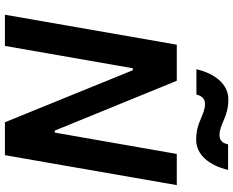

<svg xmlns="http://www.w3.org/2000/svg" viewBox="-104 -846 950 782"><g transform="rotate(90 371.0 -455.0)"><path d="M40 0H167L258 -521H266L478 0H612L734 -700H607L520 -203H512L309 -700H162ZM262 -780H365C370 -798 379 -815 403 -815C425 -815 444 -806 464 -798C488 -787 513 -779 550 -779C609 -779 654 -831 672 -909H568C564 -891 555 -874 531 -874C508 -874 490 -883 470 -891C445 -902 421 -910 384 -910C325 -910 280 -858 262 -780Z"/></g></svg>

Font: Fixel Display SemiBold
Style: Italic
Weight: 600
Italic angle: -10°
Designer: AlfaBravo + MacPaw
Foundry: Kyrylo Tkachov, Marchela Mozhyna, Serhii Makarenko, Maria Weinstein, Zakhar Kryvoshyya
Version: Version 1.210;Glyphs 3.2 (3217)